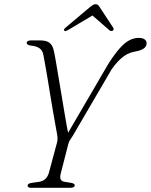

<svg xmlns="http://www.w3.org/2000/svg" viewBox="-20 -892 716 912"><path d="M293 -243.5 496.5 -592Q526.5 -638 550.2 -664.2Q574 -690.5 595.5 -701.2Q617 -712 639 -712Q658.5 -712 667.5 -704.5Q676.5 -697 676.5 -687.5Q676.5 -671.5 663.2 -661.8Q650 -652 620.5 -647Q604.5 -644.5 586.8 -636Q569 -627.5 549.8 -609.5Q530.5 -591.5 509.5 -561.5L326 -247.5Q317.5 -235.5 312.5 -227Q307.5 -218.5 304.5 -208.5L268.5 -67.5Q264 -51.5 267.8 -41.2Q271.5 -31 286.5 -28.5L318 -23.5Q328 -21.5 331.5 -18.5Q335 -15.5 335 -11.5Q335 -6 329.5 -3Q324 0 312.5 0H126.5Q118.5 0 114.8 -2.8Q111 -5.5 111 -10.5Q111 -20.5 131.5 -23.5L163.5 -28Q182.5 -30.5 194.5 -41.2Q206.5 -52 212 -70.5L249 -208Q253 -220.5 253.2 -231.8Q253.5 -243 251 -255.5Q248.5 -269 243.2 -298.5Q238 -328 231.2 -366.5Q224.5 -405 217.8 -446.5Q211 -488 204.8 -526Q198.5 -564 193.2 -592.5Q188 -621 185.5 -633.5Q182 -652.5 167.5 -662.8Q153 -673 129 -675Q118 -676.5 112.5 -679.8Q107 -683 106.5 -688.5Q106.5 -693.5 112 -696.8Q117.5 -700 125.5 -700H172.5Q201 -700 215.5 -688.5Q230 -677 235.5 -651.5Q239 -637.5 244.2 -607Q249.5 -576.5 256.2 -536Q263 -495.5 270.5 -451.2Q278 -407 284.8 -365.5Q291.5 -324 297.5 -291.2Q303.5 -258.5 307.5 -241.5ZM426 -822.5H414.5L499.5 -748.5Q508 -742 515 -746Q518 -748 519.5 -751.8Q521 -755.5 518 -760L453.5 -858Q449.5 -865 445.2 -868.5Q441 -872 434 -872Q427.5 -872 421.5 -868.5Q415.5 -865 407 -858L290.5 -760Q285.5 -755.5 284.2 -751.8Q283 -748 285.5 -746Q288.5 -743.5 292.2 -744.5Q296 -745.5 302 -748.5Z"/></svg>

Font: Fraunces ExtraLight
Style: Italic
Weight: 250
Italic angle: -16°
Version: Version 1.000;[b76b70a41]